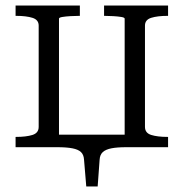

<svg xmlns="http://www.w3.org/2000/svg" viewBox="-20 -529 660 690"><path d="M119 -437Q119 -458 96.5 -465Q74 -472 38 -472H36V-509H267V-472H264Q250 -472 233 -471Q216 -470 204 -468Q192 -466 192 -462V0H36V-37H38Q74 -37 96.5 -44Q119 -51 119 -73ZM428 -462Q428 -466 416 -468Q404 -470 387 -471Q370 -472 356 -472H354V-509H584V-472H582Q546 -472 523.5 -465Q501 -458 501 -437V-73Q501 -51 523.5 -44Q546 -37 582 -37H584V0H428ZM158 0V-45H462V0H434Q401 0 380.5 4Q360 8 349.5 17.5Q339 27 338 45L331 141H290L282 45Q281 27 271 17.5Q261 8 240 4Q219 0 186 0Z"/></svg>

Font: Roboto Serif 36pt Light
Style: Regular
Weight: 300
Designer: Greg Gazdowicz
Foundry: Commercial Type
Version: Version 1.008